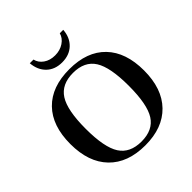

<svg xmlns="http://www.w3.org/2000/svg" viewBox="-213 -940 1100 1100"><g transform="rotate(-45 337.0 -390.5)"><path d="M337 10Q195 10 116.5 -71Q38 -152 38 -299Q38 -447 116 -527Q194 -607 337 -607Q480 -607 557.5 -526.5Q635 -446 635 -299Q635 -152 556.5 -71Q478 10 337 10ZM511 -299Q511 -449 470.5 -513Q430 -577 337 -577Q244 -577 203 -513Q162 -449 162 -299Q162 -148 203 -84.5Q244 -21 337 -21Q430 -21 470.5 -84.5Q511 -148 511 -299ZM336 -663Q278 -663 242 -697.5Q206 -732 201 -791H231Q238 -760 266.5 -740Q295 -720 336 -720Q376 -720 406 -740Q436 -760 444 -791H472Q468 -733 431.5 -698Q395 -663 336 -663Z"/></g></svg>

Font: UnnaMedium
Style: Regular
Weight: 500
Designer: Jorge de Buen Unna
Foundry: Omnibus-Type
Version: Version 2.008;hotconv 1.0.109;makeotfexe 2.5.65596